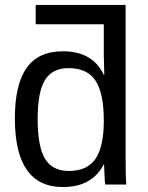

<svg xmlns="http://www.w3.org/2000/svg" viewBox="-20 -745 596 775"><path d="M40 -267Q40 -404 87.5 -471Q135 -538 234 -538Q354 -538 399 -443H401Q399 -501 399 -518V-647H124V-725H487V-109Q487 -26 490 0H405Q403 -5 402 -35Q400 -77 400 -82H399Q352 10 234 10Q40 10 40 -267ZM258 -55Q332 -55 365.5 -104Q399 -153 399 -258Q399 -369 365.5 -419.5Q332 -470 257 -470Q191 -470 161.5 -422Q132 -374 132 -264Q132 -154 161.5 -104.5Q191 -55 258 -55Z"/></svg>

Font: Libra Sans
Style: Regular
Weight: 400
Foundry: Context Ltd
Version: Version 1.002